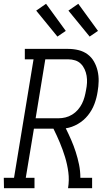

<svg xmlns="http://www.w3.org/2000/svg" viewBox="-50 -993 570 1013"><path d="M-29 0 -30 -55H24L127 -680H81V-735H310Q338 -735 364.5 -728.5Q391 -722 412 -706.5Q433 -691 446 -668Q459 -645 465 -619Q471 -593 470.5 -565Q470 -537 465 -509Q460 -476 448 -444Q436 -412 414 -384.5Q392 -357 361 -339Q330 -321 297 -316Q312 -286 325.5 -255Q339 -224 349.5 -191.5Q360 -159 367 -125Q374 -91 374 -55H436V0H309Q316 -43 310.5 -84.5Q305 -126 293 -165Q281 -204 265.5 -241Q250 -278 232 -314H129L86 -55H132V0ZM138 -369H259Q277 -369 295.5 -373.5Q314 -378 331 -388.5Q348 -399 361 -414Q374 -429 382.5 -446Q391 -463 396 -481.5Q401 -500 404 -518Q408 -537 409 -556Q410 -575 407 -593Q404 -611 396.5 -627.5Q389 -644 376.5 -656.5Q364 -669 346.5 -674.5Q329 -680 310 -680H189ZM423 -800 311 -937 363 -973 467 -830ZM253 -800 141 -937 193 -973 297 -830Z"/></svg>

Font: Iosevka Curly Slab Light
Style: Italic
Weight: 300
Italic angle: -9°
Monospace: yes
Designer: Belleve Invis
Foundry: Belleve Invis
Version: Version 22.1.2; ttfautohint (v1.8.4)